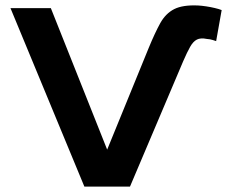

<svg xmlns="http://www.w3.org/2000/svg" viewBox="-20 -690 860 710"><path d="M292 0 18.7 -660H168L376.3 -136.7L530 -513Q553 -569 572.8 -604.7Q592.7 -640.3 624.2 -656.3Q655.7 -672.3 712.7 -669.7Q725.7 -669 742.3 -666.5Q759 -664 774.5 -660.3Q790 -656.7 799.7 -652.7L779.3 -538Q777.3 -538.7 767 -542Q756.7 -545.3 744.7 -546Q722 -550.7 708.2 -543.7Q694.3 -536.7 683.2 -517Q672 -497.3 657.3 -463.3L460.7 0Z"/></svg>

Font: Nata Sans
Style: Regular
Weight: 400
Designer: Daniel Uzquiano Cruz
Version: Version 1.001